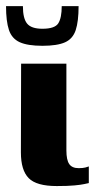

<svg xmlns="http://www.w3.org/2000/svg" viewBox="-30 -609 321 633"><path d="M157.2 4.4Q90.2 4.4 64.6 -21.7Q38.9 -47.8 38.9 -106.6L39.6 -399H188.9V-113.1Q188.9 -81.5 198.3 -68.1Q207.6 -54.6 229.5 -54.6Q243.1 -54.6 251.6 -56.8Q260.2 -59 262.8 -60.3V-5.4Q258.4 -4.4 247.6 -2.1Q236.8 0.3 215.5 2.3Q194.1 4.4 157.2 4.4ZM109.9 -458Q61.3 -458 35.1 -469.8Q8.9 -481.7 -0.6 -510.4Q-10.1 -539.1 -10.1 -588.8H45.5Q45.5 -548.3 59.3 -531.3Q73.2 -514.2 109.9 -514.2Q150.5 -514.2 162 -531.9Q173.5 -549.7 173.5 -588.8H229.1Q229.1 -538.5 219.6 -509.7Q210.1 -481 184.4 -469.5Q158.7 -458 109.9 -458Z"/></svg>

Font: Genos Thin
Style: Regular
Weight: 100
Designer: Robert E. Leuschke
Foundry: Robert E. Leuschke
Version: Version 1.010